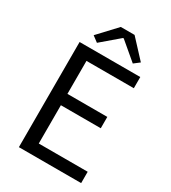

<svg xmlns="http://www.w3.org/2000/svg" viewBox="-222 -1048 1032 1159"><g transform="rotate(30 294.0 -468.0)"><path d="M100 0H534V-79H193V-346H471V-425H193V-655H523V-733H100ZM153 -811 193 -781 315 -885H320L443 -781L482 -811L366 -936H270Z"/></g></svg>

Font: Noto Sans Mono CJK JP Regular
Style: Regular
Weight: 400
Designer: Ryoko NISHIZUKA (kana & ideographs); Paul D. Hunt (Latin, Greek & Cyrillic); Wenlong ZHANG (bopomofo); Sandoll Communica
Foundry: Adobe Systems Incorporated
Version: Version 1.004;PS 1.004;hotconv 1.0.82;makeotf.lib2.5.63406